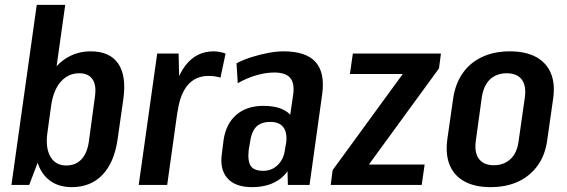

<svg xmlns="http://www.w3.org/2000/svg" viewBox="-20 -760 2329 789"><path d="M275 9Q220 9 183.5 -19Q147 -47 132.5 -98.5Q118 -150 127 -222L141 -320Q152 -393 181 -444Q210 -495 254 -522Q298 -549 353 -549Q431 -549 465.5 -499Q500 -449 487 -354L463 -186Q449 -91 400.5 -41Q352 9 275 9ZM131 -740H248L170 -184L100 0H27ZM252 -80Q291 -80 314.5 -105Q338 -130 345 -177L370 -362Q377 -410 360 -434.5Q343 -459 305 -459Q275 -459 251 -443Q227 -427 211.5 -397.5Q196 -368 190 -325L175 -216Q166 -153 187 -116.5Q208 -80 252 -80Z M626 -540H714L718 -364L667 0H550ZM683 -324Q698 -434 742.5 -491.5Q787 -549 858 -549Q871 -549 883.5 -546.5Q896 -544 907 -540L886 -441Q864 -448 837 -448Q784 -448 752 -411Q720 -374 710 -302Z M1158 -187 1185 -373Q1191 -419 1172 -440.5Q1153 -462 1107 -462Q1071 -462 1031 -450Q991 -438 957 -418L952 -500Q981 -515 1014.5 -525.5Q1048 -536 1082 -542.5Q1116 -549 1145 -549Q1238 -549 1277 -505Q1316 -461 1304 -373L1252 0H1163ZM1015 9Q947 9 914.5 -27.5Q882 -64 892 -131L899 -186Q909 -252 951.5 -288.5Q994 -325 1063 -325Q1137 -325 1172 -289.5Q1207 -254 1197 -187L1189 -132Q1180 -64 1134.5 -27.5Q1089 9 1015 9ZM1062 -58Q1097 -58 1121.5 -82Q1146 -106 1151 -145L1156 -174Q1161 -215 1144.5 -237Q1128 -259 1091 -259Q1053 -259 1033 -239Q1013 -219 1007 -173L1002 -144Q997 -98 1010.5 -78Q1024 -58 1062 -58Z M1347 -61 1668 -501 1672 -456H1418L1430 -540H1792L1784 -479L1461 -36L1458 -84H1725L1713 0H1339Z M1996 9Q1932 9 1889.5 -14Q1847 -37 1828.5 -80.5Q1810 -124 1818 -186L1842 -354Q1851 -416 1881.5 -459.5Q1912 -503 1961.5 -526Q2011 -549 2075 -549Q2140 -549 2182.5 -526Q2225 -503 2243.5 -459.5Q2262 -416 2253 -354L2229 -186Q2221 -124 2190 -80.5Q2159 -37 2110 -14Q2061 9 1996 9ZM2009 -81Q2051 -81 2078 -106.5Q2105 -132 2111 -179L2137 -361Q2143 -409 2123.5 -434Q2104 -459 2062 -459Q2035 -459 2013.5 -448Q1992 -437 1978.5 -415Q1965 -393 1960 -361L1935 -179Q1929 -132 1948.5 -106.5Q1968 -81 2009 -81Z"/></svg>

Font: Pathway Extreme Condensed SemiBold
Style: Italic
Weight: 600
Width: 3
Italic angle: -8°
Version: Version 1.001;gftools[0.9.26]